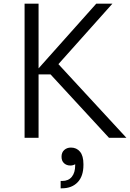

<svg xmlns="http://www.w3.org/2000/svg" viewBox="-20 -750 708 1045"><path d="M189.9 0H113.8V-730H189.9V-377.9L503.9 -730H591.8L297.9 -400.9L668 0H573.2L254.9 -345.2H189.9ZM316.9 274.9H310.1V234.9H318.8Q352.5 234.9 370.8 212.4Q389.2 189.9 389.2 149.9V144Q377 150.9 362.8 150.9Q342.3 150.9 328.6 138.4Q314.9 126 314.9 103Q314.9 79.6 329.6 66.4Q344.2 53.2 366.2 53.2Q397 53.2 415.5 75.7Q434.1 98.1 434.1 143.1V147.9Q434.1 209 402.6 241.9Q371.1 274.9 316.9 274.9Z"/></svg>

Font: Sora Light
Style: Regular
Weight: 300
Designer: Jonathan Barnbrook, Julián Moncada
Foundry: Barnbrook Fonts
Version: Version 2.000